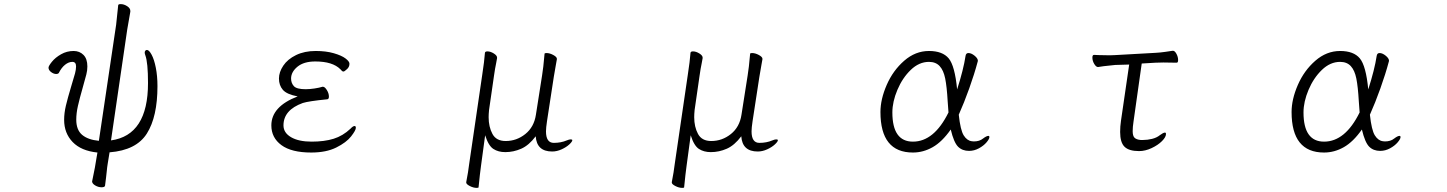

<svg xmlns="http://www.w3.org/2000/svg" viewBox="-20 -729 7040 934"><path d="M496 134Q492 163 491 174Q490 182 474 182Q458 182 443 173Q428 164 428 153L429 149Q444 78 449 42L454 13Q375 5 333.5 -38Q292 -81 292 -146Q292 -179 300.5 -215Q309 -251 327 -311Q338 -346 345 -372Q350 -391 350 -406Q350 -428 332 -428Q314 -428 296.5 -414Q279 -400 266 -374Q262 -369 254 -369Q241 -369 228.5 -378.5Q216 -388 216 -400Q216 -408 232.5 -428.5Q249 -449 277 -465Q305 -481 338 -481Q367 -481 386 -462Q405 -443 405 -406Q405 -386 400 -367L383 -305Q367 -249 359 -213.5Q351 -178 351 -147Q351 -97 379.5 -73Q408 -49 461 -44L545 -609Q548 -632 555 -704Q556 -709 567 -709Q583 -709 598.5 -699Q614 -689 614 -676V-672L599 -586L520 -46Q700 -71 700 -325Q700 -425 687 -460Q684 -468 684 -473Q684 -479 687 -482.5Q690 -486 695 -486Q705 -486 717.5 -463Q730 -440 738 -399.5Q746 -359 746 -310Q746 -161 694.5 -79.5Q643 2 513 12L504 67Q501 85 499.5 102.5Q498 120 496 134Z M1580 -259Q1580 -247 1572 -246Q1481 -237 1453 -228Q1359 -194 1359 -119Q1359 -83 1396 -61.5Q1433 -40 1496 -40Q1558 -40 1603 -54Q1648 -68 1685 -103Q1697 -116 1705 -116Q1711 -116 1711 -107Q1711 -95 1688 -65.5Q1665 -36 1616 -11.5Q1567 13 1494 13Q1398 13 1349 -23Q1300 -59 1300 -119Q1300 -211 1428 -260Q1375 -270 1356 -292Q1337 -314 1337 -347Q1337 -378 1358 -409.5Q1379 -441 1420 -461Q1461 -481 1516 -481Q1566 -481 1604 -470Q1642 -459 1661 -444.5Q1680 -430 1680 -419Q1680 -402 1666 -391Q1656 -381 1650 -381Q1647 -381 1643.5 -384Q1640 -387 1636 -392Q1598 -430 1514 -430Q1458 -430 1427 -404.5Q1396 -379 1396 -347Q1396 -325 1409.5 -310Q1423 -295 1467 -295Q1486 -295 1509.5 -298.5Q1533 -302 1549 -307H1551Q1560 -307 1570 -291Q1580 -275 1580 -259Z M2629 -467Q2629 -471 2638 -471Q2654 -471 2671.5 -461.5Q2689 -452 2689 -443V-441L2684 -413Q2674 -357 2674 -355L2641 -140Q2636 -107 2636 -90Q2636 -34 2674 -34Q2709 -34 2737 -46Q2749 -51 2756 -51Q2764 -51 2764 -47Q2764 -40 2749.5 -26.5Q2735 -13 2712 -2.5Q2689 8 2666 8Q2591 8 2586 -66Q2553 -22 2515.5 -5.5Q2478 11 2438 11Q2404 11 2380 -4.5Q2356 -20 2340 -71L2320 77Q2315 112 2308 182Q2308 185 2299 185Q2283 185 2265.5 176Q2248 167 2248 159V157Q2258 106 2262 71L2326 -366Q2336 -431 2339 -472Q2340 -479 2351 -479Q2366 -479 2382 -469Q2398 -459 2398 -449V-446L2394 -424Q2388 -396 2383 -360L2359 -194Q2357 -173 2357 -159Q2357 -112 2375.5 -77.5Q2394 -43 2440 -43Q2493 -43 2535.5 -77Q2578 -111 2587 -171L2617 -362Q2623 -397 2629 -467Z M3629 -467Q3629 -471 3638 -471Q3654 -471 3671.5 -461.5Q3689 -452 3689 -443V-441L3684 -413Q3674 -357 3674 -355L3641 -140Q3636 -107 3636 -90Q3636 -34 3674 -34Q3709 -34 3737 -46Q3749 -51 3756 -51Q3764 -51 3764 -47Q3764 -40 3749.5 -26.5Q3735 -13 3712 -2.5Q3689 8 3666 8Q3591 8 3586 -66Q3553 -22 3515.5 -5.5Q3478 11 3438 11Q3404 11 3380 -4.5Q3356 -20 3340 -71L3320 77Q3315 112 3308 182Q3308 185 3299 185Q3283 185 3265.5 176Q3248 167 3248 159V157Q3258 106 3262 71L3326 -366Q3336 -431 3339 -472Q3340 -479 3351 -479Q3366 -479 3382 -469Q3398 -459 3398 -449V-446L3394 -424Q3388 -396 3383 -360L3359 -194Q3357 -173 3357 -159Q3357 -112 3375.5 -77.5Q3394 -43 3440 -43Q3493 -43 3535.5 -77Q3578 -111 3587 -171L3617 -362Q3623 -397 3629 -467Z M4421 13Q4263 13 4263 -184Q4263 -246 4293.5 -316Q4324 -386 4378.5 -433.5Q4433 -481 4499 -481Q4565 -481 4595 -445Q4625 -409 4636 -294Q4667 -391 4677 -457Q4679 -471 4691 -471Q4705 -471 4721 -458Q4737 -445 4737 -433L4736 -429Q4720 -369 4695 -299Q4670 -229 4644 -171Q4652 -96 4668 -70.5Q4684 -45 4707 -42L4717 -41Q4745 -41 4762 -55Q4779 -68 4788 -68Q4793 -68 4793 -62Q4793 -53 4779 -36.5Q4765 -20 4742 -7.5Q4719 5 4694 5Q4661 5 4640.5 -15.5Q4620 -36 4605 -99Q4563 -39 4517 -13Q4471 13 4421 13ZM4421 -40Q4524 -40 4594 -182Q4592 -201 4590 -237Q4586 -307 4578 -347Q4570 -387 4551 -407.5Q4532 -428 4499 -428Q4451 -428 4410.5 -389Q4370 -350 4345.5 -292Q4321 -234 4321 -182Q4321 -40 4421 -40Z M5623 -72Q5639 -84 5647 -84Q5652 -84 5652 -77Q5652 -62 5632.5 -42.5Q5613 -23 5582 -8.5Q5551 6 5521 6Q5472 6 5450.5 -15Q5429 -36 5429 -87Q5429 -114 5433 -141L5473 -415L5405 -413Q5403 -413 5349 -407Q5326 -403 5322 -403H5321Q5312 -403 5303 -418Q5294 -433 5294 -449Q5294 -462 5302 -462Q5315 -462 5325 -461L5379 -460L5405 -461L5601 -472Q5623 -473 5650.5 -477Q5678 -481 5684 -482H5686Q5695 -482 5703 -467Q5711 -452 5711 -437Q5711 -424 5704 -424L5639 -425Q5612 -425 5601 -424L5534 -420L5494 -137Q5490 -111 5490 -91Q5490 -68 5499 -59Q5508 -50 5529 -48H5540Q5562 -48 5584.5 -53.5Q5607 -59 5623 -72Z M6421 13Q6263 13 6263 -184Q6263 -246 6293.5 -316Q6324 -386 6378.5 -433.5Q6433 -481 6499 -481Q6565 -481 6595 -445Q6625 -409 6636 -294Q6667 -391 6677 -457Q6679 -471 6691 -471Q6705 -471 6721 -458Q6737 -445 6737 -433L6736 -429Q6720 -369 6695 -299Q6670 -229 6644 -171Q6652 -96 6668 -70.5Q6684 -45 6707 -42L6717 -41Q6745 -41 6762 -55Q6779 -68 6788 -68Q6793 -68 6793 -62Q6793 -53 6779 -36.5Q6765 -20 6742 -7.5Q6719 5 6694 5Q6661 5 6640.5 -15.5Q6620 -36 6605 -99Q6563 -39 6517 -13Q6471 13 6421 13ZM6421 -40Q6524 -40 6594 -182Q6592 -201 6590 -237Q6586 -307 6578 -347Q6570 -387 6551 -407.5Q6532 -428 6499 -428Q6451 -428 6410.5 -389Q6370 -350 6345.5 -292Q6321 -234 6321 -182Q6321 -40 6421 -40Z"/></svg>

Font: JyunsaiKaai Light
Style: Regular
Weight: 300
Designer: Fontworks Inc.
Version: Version 0.030;April 7, 2024;FontCreator 14.0.0.2901 64-bit